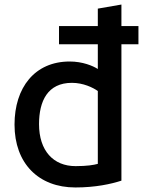

<svg xmlns="http://www.w3.org/2000/svg" viewBox="-20 -806 630 846"><path d="M515 -786V-691H590V-611H515V-10C469 5 400 20 312 20C150 20 44 -86 44 -257C44 -420 133 -535 287 -535C344 -535 389 -516 411 -502V-611H240V-691H411V-768ZM411 -84V-405C390 -420 347 -441 297 -441C190 -441 152 -361 152 -259C152 -142 215 -74 313 -74C363 -74 393 -79 411 -84Z"/></svg>

Font: Repo Medium
Style: Regular
Weight: 500
Designer: Stefan Peev
Foundry: Context Ltd
Version: Version 1.502